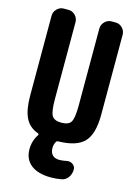

<svg xmlns="http://www.w3.org/2000/svg" viewBox="-139 -803 778 1096"><g transform="rotate(15 250.0 -255.0)"><path d="M403.3 -730.5Q426.8 -730.5 443.4 -713.4Q460 -696.3 460 -672.9V-200.2Q460 -86.9 415.5 -39.6Q371.1 7.8 263.7 9.8Q253.9 9.8 250 16.6Q240.2 34.2 240.2 54.7Q240.2 81.1 254.4 95.7Q268.6 110.4 294.9 110.4Q313.5 110.4 336.9 105.5Q356.4 100.6 373 111.8Q389.6 123 389.6 141.6V142.6Q389.6 168.9 375 189.5Q360.4 210 335.9 213.9Q305.7 219.7 275.4 219.7Q198.2 219.7 156.7 187Q115.2 154.3 115.2 94.7Q115.2 45.9 142.6 4.9Q144.5 2 143.1 -1Q141.6 -3.9 138.7 -4.9Q85.9 -23.4 63 -70.3Q40 -117.2 40 -200.2V-672.9Q40 -696.3 57.1 -713.4Q74.2 -730.5 96.7 -730.5H125Q148.4 -730.5 165 -713.4Q181.6 -696.3 181.6 -672.9V-219.7Q181.6 -143.6 195.8 -120.6Q210 -97.7 252 -97.7Q293.9 -97.7 308.1 -120.6Q322.3 -143.6 322.3 -219.7V-672.9Q322.3 -696.3 339.4 -713.4Q356.4 -730.5 378.9 -730.5Z"/></g></svg>

Font: Rounded Mgen+ 1mn bold
Style: Bold
Weight: 700
Designer: [Source Han Sans]
Ryoko NISHIZUKA  (kana & ideographs); Paul D. Hunt (Latin, Greek & Cyrillic); Wenlong ZHANG  (bopomofo
Version: Version 1.059.20150602